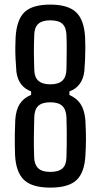

<svg xmlns="http://www.w3.org/2000/svg" viewBox="-20 -828 448 855"><path d="M204 7.5Q122 7.5 86.2 -27.5Q50.5 -62.5 47 -138.5Q46.5 -158 46 -181Q45.5 -204 46 -232Q46.5 -260 48 -294.5Q51 -338.5 67.8 -365Q84.5 -391.5 118.5 -405.5V-421Q91 -431 74.2 -452.8Q57.5 -474.5 53 -508.5Q50.5 -541 49.2 -567.2Q48 -593.5 48.2 -616.5Q48.5 -639.5 49.5 -661.5Q54 -740 89 -773.8Q124 -807.5 204 -807.5Q282.5 -807.5 318.8 -773.5Q355 -739.5 359 -661Q360 -641 360 -614.5Q360 -588 358.8 -560.8Q357.5 -533.5 355.5 -510.5Q351 -475 333.8 -452.8Q316.5 -430.5 289 -421V-405Q320.5 -391.5 338 -366Q355.5 -340.5 360 -296Q363 -245.5 362.8 -206.8Q362.5 -168 360.5 -138.5Q357 -60.5 321.2 -26.5Q285.5 7.5 204 7.5ZM204 -62.5Q241 -62.5 258.2 -78.2Q275.5 -94 276 -129Q277 -161.5 277.2 -189Q277.5 -216.5 277.2 -244Q277 -271.5 276 -303.5Q275 -339 258 -355.8Q241 -372.5 204 -372.5Q167 -372.5 150 -356Q133 -339.5 132.5 -303.5Q131 -258 130.8 -216.2Q130.5 -174.5 132 -129.5Q132.5 -97 149.2 -79.8Q166 -62.5 204 -62.5ZM204 -452.5Q240.5 -452.5 258 -469.2Q275.5 -486 276 -521.5Q276.5 -559.5 277 -597.2Q277.5 -635 276 -671Q275 -705.5 258.2 -721.5Q241.5 -737.5 204 -737.5Q168 -737.5 150.5 -721.8Q133 -706 132.5 -672Q131.5 -648 131.2 -629.5Q131 -611 131 -594.8Q131 -578.5 131.5 -560.8Q132 -543 132.5 -520Q133 -484 151 -468.2Q169 -452.5 204 -452.5Z"/></svg>

Font: Big Shoulders
Style: Regular
Weight: 400
Designer: Patric King
Foundry: XO Type Co
Version: Version 2.002